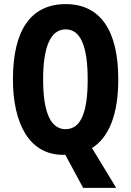

<svg xmlns="http://www.w3.org/2000/svg" viewBox="-20 -745 638 935"><path d="M556 -358C556 -599 467 -725 300 -725C131 -725 43 -599 43 -359C43 -144 122 9 287 9C290 9 295 9 298 9L385 170H546L428 -24C511 -76 556 -189 556 -358ZM190 -358C190 -519 227 -602 300 -602C371 -602 407 -523 407 -358C407 -193 372 -116 299 -116C227 -116 190 -197 190 -358Z"/></svg>

Font: Noto Sans Oriya ExtCond Bold
Style: Bold
Weight: 700
Width: 2
Designer: Amélie Bonet and Sol Matas
Foundry: Google LLC
Version: Version 2.006